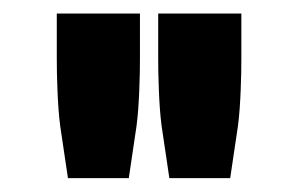

<svg xmlns="http://www.w3.org/2000/svg" viewBox="-20 -770 440 284"><path d="M337 -750V-683.5Q337 -674.5 336.8 -662.2Q336.5 -650 336 -636.5Q335.5 -623 334.5 -609.2Q333.5 -595.5 332 -584L320.5 -506.5H230.5L219 -584Q217.5 -595.5 216.5 -609.2Q215.5 -623 215 -636.5Q214.5 -650 214.2 -662.2Q214 -674.5 214 -683.5V-750ZM187 -750V-683.5Q187 -674.5 186.8 -662.2Q186.5 -650 186 -636.5Q185.5 -623 184.5 -609.2Q183.5 -595.5 182 -584L170.5 -506.5H80.5L69 -584Q67.5 -595.5 66.5 -609.2Q65.5 -623 65 -636.5Q64.5 -650 64.2 -662.2Q64 -674.5 64 -683.5V-750Z"/></svg>

Font: B612
Style: Bold
Weight: 700
Designer: Nicolas Chauveau, Thomas Paillot, Jonathan Favre-Lamarine, Jean-Luc Vinot
Foundry: AIRBUS
Version: Version 1.008